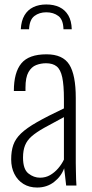

<svg xmlns="http://www.w3.org/2000/svg" viewBox="-20 -830 411 859"><path d="M146 9Q111 9 85 -7Q59 -23 44.5 -51.5Q30 -80 30 -117Q30 -154 39.5 -181.5Q49 -209 74 -233Q99 -257 145.5 -283.5Q192 -310 266 -345V-386Q266 -449 258.5 -484Q251 -519 233.5 -533Q216 -547 186 -547Q163 -547 142 -539Q121 -531 107.5 -507.5Q94 -484 94 -438V-423H42Q42 -506 75.5 -546.5Q109 -587 188 -587Q261 -587 290 -541Q319 -495 319 -392V-101Q319 -93 319.5 -70.5Q320 -48 320.5 -27Q321 -6 322 0H276Q274 -21 271 -44Q268 -67 267 -77Q254 -41 222 -16Q190 9 146 9ZM159 -35Q184 -35 204 -46.5Q224 -58 240 -76.5Q256 -95 266 -116V-306Q213 -278 177.5 -258Q142 -238 121.5 -220Q101 -202 92 -179.5Q83 -157 83 -125Q83 -73 107 -54Q131 -35 159 -35ZM73 -699Q75 -737 89.5 -761.5Q104 -786 129 -798Q154 -810 187 -810Q221 -810 246 -798Q271 -786 285.5 -761.5Q300 -737 301 -699H264Q263 -742 241 -758.5Q219 -775 187 -775Q156 -775 134 -758.5Q112 -742 110 -699Z"/></svg>

Font: Oswald ExtraLight
Style: Regular
Weight: 250
Designer: Vernon Adams
Foundry: Vernon Adams
Version: Version 4.103;gftools[0.9.33.dev8+g029e19f]